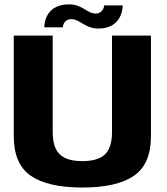

<svg xmlns="http://www.w3.org/2000/svg" viewBox="-20 -834 747 858"><path d="M348 4C451 4 528 -13.5 578.5 -48.5C629.5 -83.5 654.5 -142.5 654.5 -225.5V-675H480.5V-244C480.5 -197.5 470 -164 449 -144C428 -124 394.5 -114 348 -114C301.5 -114 268 -124 247 -144.5C226 -164.5 215.5 -197.5 215.5 -244V-675H41.5V-225.5C41.5 -142.5 67 -83.5 117.5 -48.5C168.5 -13.5 245 4 348 4ZM420.5 -706.5C514 -706.5 528 -781 528.5 -810H445.5C445 -796.5 434 -773.5 408 -773.5C368 -773.5 349 -814.5 289 -814.5C192 -814.5 178.5 -742 178 -712H261C261.5 -726 270 -748.5 299.5 -748.5C337 -748.5 358.5 -706.5 420.5 -706.5Z"/></svg>

Font: Anybody
Style: Bold
Weight: 700
Designer: Tyler Finck
Foundry: Etcetera Type Company
Version: Version 1.110